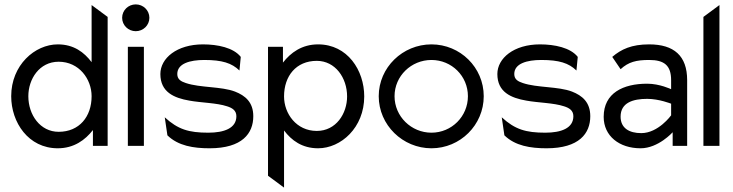

<svg xmlns="http://www.w3.org/2000/svg" viewBox="-20 -664 3335 874"><path d="M31 -226C31 -107 109 11 243 11C317 11 368 -27 403 -72V0H470V-587L397 -641V-381C363 -426 316 -462 243 -462C139 -462 31 -368 31 -226ZM109 -226C109 -304 159 -383 247 -383C340 -383 397 -304 397 -226C397 -133 341 -64 247 -64C163 -64 109 -141 109 -226Z M536 -583C536 -549 564 -522 598 -522C632 -522 660 -549 660 -583C660 -617 632 -644 598 -644C564 -644 536 -617 536 -583ZM562 0H635V-451H562Z M710 -327C710 -245 772 -218 842 -206C896 -196 966 -196 1014 -180C1036 -173 1056 -162 1056 -135C1056 -80 1000 -60 928 -60C839 -60 790 -75 730 -130L742 -48C791 0 861 11 934 11C1083 11 1133 -57 1133 -135C1133 -199 1096 -229 1050 -247C988 -271 891 -264 826 -286C805 -293 787 -302 787 -327C787 -375 845 -391 910 -391C991 -391 1035 -377 1070 -343L1076 -405C1043 -447 971 -462 904 -462C785 -462 710 -399 710 -327Z M1200 136 1273 190V-70C1307 -25 1355 11 1428 11C1532 11 1638 -83 1638 -225C1638 -344 1562 -462 1428 -462C1354 -462 1303 -424 1268 -379V-451H1200ZM1273 -225C1273 -318 1328 -387 1422 -387C1506 -387 1560 -310 1560 -225C1560 -147 1510 -68 1422 -68C1329 -68 1273 -147 1273 -225Z M1704 -226C1704 -95 1813 11 1944 11C2075 11 2182 -95 2182 -226C2182 -357 2075 -462 1944 -462C1813 -462 1704 -357 1704 -226ZM1776 -226C1776 -318 1852 -391 1944 -391C2036 -391 2110 -318 2110 -226C2110 -134 2036 -60 1944 -60C1852 -60 1776 -134 1776 -226Z M2244 -327C2244 -245 2306 -218 2376 -206C2430 -196 2500 -196 2548 -180C2570 -173 2590 -162 2590 -135C2590 -80 2534 -60 2462 -60C2373 -60 2324 -75 2264 -130L2276 -48C2325 0 2395 11 2468 11C2617 11 2667 -57 2667 -135C2667 -199 2630 -229 2584 -247C2522 -271 2425 -264 2360 -286C2339 -293 2321 -302 2321 -327C2321 -375 2379 -391 2444 -391C2525 -391 2569 -377 2604 -343L2610 -405C2577 -447 2505 -462 2438 -462C2319 -462 2244 -399 2244 -327Z M2728 -132C2728 -45 2799 11 2896 11C2977 11 3042 -62 3042 -62V0H3108V-299C3108 -410 3048 -462 2935 -462C2855 -462 2808 -440 2767 -405L2805 -349C2841 -382 2876 -391 2935 -391C3004 -391 3035 -366 3035 -299V-258C3035 -258 2983 -283 2926 -283C2817 -283 2728 -241 2728 -132ZM2805 -133C2805 -197 2862 -214 2926 -214C2980 -214 3035 -192 3035 -192V-139C3035 -139 2977 -58 2899 -58C2844 -58 2805 -81 2805 -133Z M3182 0H3255V-641L3182 -587Z"/></svg>

Font: Charger Pro
Style: Regular
Weight: 400
Designer: Jasper
Foundry: Cannot Into Space Fonts
Version: Version 1.09